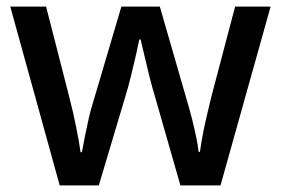

<svg xmlns="http://www.w3.org/2000/svg" viewBox="-20 -560 847 579"><path d="M447 -270Q439 -296 430.5 -330Q422 -364 415 -394.5Q408 -425 404 -441H400Q397 -425 390 -394Q383 -363 374.5 -329Q366 -295 358 -269L278 -1H160L11 -540H119L189 -267Q200 -225 209.5 -177.5Q219 -130 223 -101H227Q230 -118 235.5 -146Q241 -174 247.5 -202.5Q254 -231 260 -249L346 -540H462L546 -249Q552 -229 559 -201.5Q566 -174 571.5 -147.5Q577 -121 579 -102H583Q585 -118 590 -146Q595 -174 602.5 -206Q610 -238 617 -267L689 -540H796L645 -1H524Z"/></svg>

Font: Noto Sans Myanmar Medium
Style: Regular
Weight: 500
Designer: Monotype Design Team
Foundry: Monotype Imaging Inc.
Version: Version 2.107; ttfautohint (v1.8.4.7-5d5b)